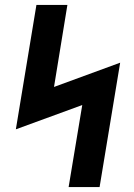

<svg xmlns="http://www.w3.org/2000/svg" viewBox="-20 -755 540 775"><path d="M257 0 312 -331 44 -233 127 -735H252L198 -404L465 -502L382 0Z"/></svg>

Font: Iosevka Slab Extrabold Oblique
Style: Regular
Weight: 800
Italic angle: -9°
Monospace: yes
Designer: Belleve Invis
Foundry: Belleve Invis
Version: Version 11.1.1; ttfautohint (v1.8.3)